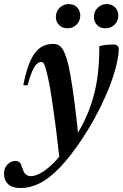

<svg xmlns="http://www.w3.org/2000/svg" viewBox="-94 -690 616 964"><path d="M44.5 -262H23Q34 -319.5 48.5 -359.5Q63 -399.5 81.2 -423.8Q99.5 -448 122.2 -458.8Q145 -469.5 172.5 -469.5Q189 -469.5 201 -462.8Q213 -456 222.8 -439.2Q232.5 -422.5 241.5 -393Q250.5 -364 260 -310.2Q269.5 -256.5 280 -176.5Q290.5 -96.5 301.5 13L206 118.5Q196.5 31.5 188 -35.5Q179.5 -102.5 172.2 -152.2Q165 -202 158.8 -238.8Q152.5 -275.5 146.5 -302Q139 -336 133.5 -352.5Q128 -369 123.8 -374Q119.5 -379 113.5 -379Q102.5 -379 91.2 -369Q80 -359 68.5 -333.8Q57 -308.5 44.5 -262ZM248 34 265 27Q302.5 -27.5 329 -82.2Q355.5 -137 372.5 -195.2Q389.5 -253.5 397.2 -318.2Q405 -383 404.5 -458Q420 -462.5 438.2 -464.5Q456.5 -466.5 472.5 -466.5Q488 -466.5 495 -461Q502 -455.5 502 -443Q502 -417 494.2 -380Q486.5 -343 471.5 -298Q456.5 -253 434 -202.8Q411.5 -152.5 382.5 -98.8Q353.5 -45 317.5 9Q257.5 98.5 205.2 152.5Q153 206.5 105.2 230.2Q57.5 254 10.5 254Q-34 254 -54 234Q-74 214 -74 182.5Q-74 154.5 -57 136.2Q-40 118 -14.5 118Q-1.5 118 5.8 126.8Q13 135.5 19.5 157Q26 178.5 36.5 186.5Q47 194.5 60.5 194.5Q84.5 194.5 116 175.8Q147.5 157 181.8 121.2Q216 85.5 248 34ZM244.5 -548Q218.5 -548 202.5 -564.5Q186.5 -581 186.5 -604.5Q186.5 -622.5 195 -637Q203.5 -651.5 218 -660.5Q232.5 -669.5 251.5 -669.5Q277.5 -669.5 293.2 -652.8Q309 -636 309 -612Q309 -594.5 300.8 -580Q292.5 -565.5 278 -556.8Q263.5 -548 244.5 -548ZM435 -548Q409 -548 393.2 -564.5Q377.5 -581 377.5 -604.5Q377.5 -622.5 385.8 -637Q394 -651.5 408.8 -660.5Q423.5 -669.5 442 -669.5Q468 -669.5 484 -652.8Q500 -636 500 -612Q500 -594.5 491.8 -580Q483.5 -565.5 469 -556.8Q454.5 -548 435 -548Z"/></svg>

Font: Newsreader 36pt SemiBold
Style: Italic
Weight: 600
Italic angle: -17°
Designer: Hugues Gentile
Foundry: Production Type
Version: Version 1.003